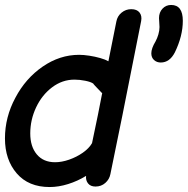

<svg xmlns="http://www.w3.org/2000/svg" viewBox="-29 -747 757 774"><path d="M171 7Q207 7 245.5 -5Q284 -17 318 -38Q316 -20 326 -7.5Q336 5 356 5Q379 5 395.5 -9.5Q412 -24 416 -45Q450 -206 540 -662Q544 -683 533.5 -696.5Q523 -710 500 -710Q478 -710 461 -696Q444 -682 440 -660L408 -500Q396 -507 375 -513Q354 -519 331 -522.5Q308 -526 290 -526Q212 -526 143 -478.5Q74 -431 33 -353Q-9 -275 -9 -189Q-9 -103 38.5 -48Q86 7 171 7ZM193 -93Q146 -93 119.5 -124.5Q93 -156 93 -209Q93 -264 116.5 -314Q140 -364 181 -395Q222 -426 271 -426Q292 -426 314.5 -421.5Q337 -417 347 -410Q346 -409 381 -373L383 -372Q369 -297 342 -170Q330 -149 305 -131.5Q280 -114 250 -103.5Q220 -93 193 -93ZM619 -495Q655 -495 676 -536Q708 -602 708 -663Q708 -727 661 -727Q640 -727 626 -712Q612 -697 612 -674Q612 -665 613 -657Q614 -648 614 -638Q614 -624 609.5 -608.5Q605 -593 598 -580Q581 -552 581 -532Q581 -515 592 -505Q603 -495 619 -495Z"/></svg>

Font: Balsamiq Sans
Style: Italic
Weight: 400
Italic angle: -12°
Designer: Michael Angeles
Foundry: Balsamiq SRL
Version: Version 1.020; ttfautohint (v1.8.4.7-5d5b);gftools[0.9.26]